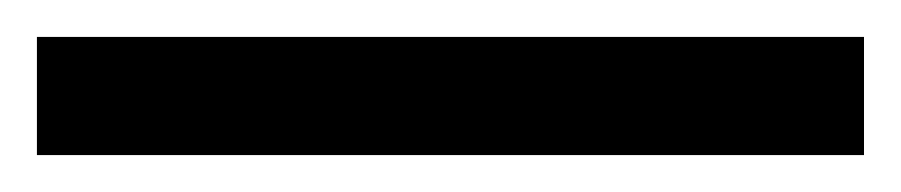

<svg xmlns="http://www.w3.org/2000/svg" viewBox="-22 70 488 104"><path d="M446 154H-2V90H446Z"/></svg>

Font: Noto Sans Old North Arabian
Style: Regular
Weight: 400
Designer: Monotype Design Team
Foundry: Monotype Imaging Inc.
Version: Version 2.001; ttfautohint (v1.8.4.7-5d5b)